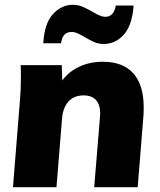

<svg xmlns="http://www.w3.org/2000/svg" viewBox="-20 -779 664 799"><path d="M578 -332Q578 -310 577 -298L553 0H372L396 -291L397 -306Q397 -343 379.5 -362.5Q362 -382 328 -382Q287 -382 264 -355.5Q241 -329 238 -283L215 0H34L63 -362Q67 -405 67 -459Q67 -492 66 -508H237L239 -444Q265 -480 309 -501Q353 -522 408 -522Q492 -522 535 -473.5Q578 -425 578 -332ZM283 -759Q305 -759 322.5 -751.5Q340 -744 365 -730Q399 -709 418 -709Q454 -709 462 -756H536Q530 -673 495 -634.5Q460 -596 412 -596Q391 -596 373 -603.5Q355 -611 332 -625Q313 -636 301.5 -641Q290 -646 278 -646Q260 -646 249 -635.5Q238 -625 234 -599H160Q165 -682 200.5 -720.5Q236 -759 283 -759Z"/></svg>

Font: Muli Black
Style: Italic
Weight: 900
Italic angle: -4.541°
Designer: Vernon Adams
Foundry: Vernon Adams
Version: Version 2.001